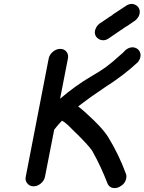

<svg xmlns="http://www.w3.org/2000/svg" viewBox="-20 -947 736 978"><path d="M564 11Q537 11 527 -14Q493 -101 456 -167L449 -180Q424 -215 350 -286L333 -303Q330 -306 328 -308Q326 -310 324 -311.5Q322 -313 321 -314Q307 -327 296 -332H295L292 -328Q282 -319 258 -289L256 -286L209 -46Q205 -27 188 -12.5Q171 2 151 2Q131 2 119 -13Q110 -24 110 -37Q110 -41 111 -46L228 -649Q232 -669 249.5 -683.5Q267 -698 287 -698Q307 -698 318 -684Q327 -673 327 -659Q327 -654 326 -649L286 -444Q364 -511 448 -560Q490 -584 519 -605Q554 -631 592 -666L605 -677Q629 -706 655 -706Q668 -706 680 -698Q696 -685 696 -666Q696 -661 695 -656Q692 -643 683 -631Q609 -562 514 -502Q439 -452 378 -405Q411 -380 459 -333Q507 -286 529 -252Q584 -163 621 -63Q624 -56 624 -48Q624 -44 623 -39Q618 -11 590 4Q577 11 564 11ZM624 -812H623Q615 -806 606 -801Q605 -800 605 -799L599 -796Q564 -772 530 -749Q518 -742 506 -742Q499 -742 492 -744Q473 -751 466 -767Q463 -775 463 -783Q463 -788 464 -792Q466 -798 469 -805Q478 -823 498 -834Q511 -843 526 -853Q530 -856 533 -858L552 -870L556 -874L626 -920Q639 -927 651 -927Q657 -927 663 -925Q682 -919 689 -902Q692 -895 692 -887Q692 -883 691 -878Q690 -872 687 -865Q677 -846 659 -836Q644 -826 630 -816Z"/></svg>

Font: Bad Comic
Style: Italic
Weight: 400
Italic angle: -11°
Designer: GGBotNet
Foundry: GGBotNet
Version: 0.95